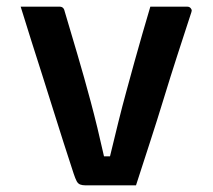

<svg xmlns="http://www.w3.org/2000/svg" viewBox="-20 -556 640 576"><path d="M159 -536Q163 -536 166 -534.5Q169 -533 171 -530Q173 -527 174 -522Q193 -458 212.5 -392Q232 -326 252 -251.5Q272 -177 292 -87H310Q323 -141 335 -189.5Q347 -238 359.5 -283.5Q372 -329 383.5 -371Q395 -413 407 -454Q419 -495 431 -536Q459 -536 487 -536Q515 -536 542 -536Q547 -536 550 -533.5Q553 -531 554.5 -527.5Q556 -524 554 -519Q533 -455 512 -390Q491 -325 471 -259.5Q451 -194 430 -129.5Q409 -65 388 0Q348 0 308.5 0Q269 0 236 0Q227 0 220.5 -2.5Q214 -5 210 -12.5Q206 -20 201 -35Q186 -81 170.5 -129Q155 -177 139.5 -227Q124 -277 107.5 -328.5Q91 -380 74.5 -432Q58 -484 42 -536Q71 -536 100.5 -536Q130 -536 159 -536Z"/></svg>

Font: Recursive SemiBold
Style: Regular
Weight: 600
Version: Version 1.085